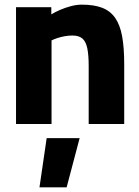

<svg xmlns="http://www.w3.org/2000/svg" viewBox="-20 -534 599 827"><path d="M150 273 181 61H323L267 273ZM49 0V-503H201V-472Q217 -482 239 -491.5Q261 -501 285.5 -507.5Q310 -514 332 -514Q385 -514 420 -500.5Q455 -487 476 -457Q497 -427 506 -378Q515 -329 515 -259V0H362V-250Q362 -297 356 -326Q350 -355 335 -368Q320 -381 292 -381Q276 -381 259 -378Q242 -375 227 -370Q212 -365 202 -360V0Z"/></svg>

Font: Cairo Play ExtraBold
Style: Regular
Weight: 800
Version: Version 3.119